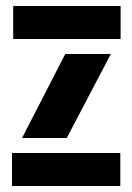

<svg xmlns="http://www.w3.org/2000/svg" viewBox="-20 -620 441 640"><path d="M24 -490V-600H382V-490ZM53.5 -160 197.5 -440H349.5L202.5 -160ZM20 0V-110H381V0Z"/></svg>

Font: Big Shoulders Stencil Display Black
Style: Regular
Weight: 900
Designer: Patric King
Foundry: XO Type Co
Version: Version 1.000